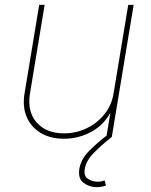

<svg xmlns="http://www.w3.org/2000/svg" viewBox="-20 -566 624 794"><path d="M244.6 7.8Q189 7.8 148.9 -15.9Q108.9 -39.6 90.6 -81.8Q72.3 -124 81.5 -179.7L142.1 -545.9H164.6L104 -179.7Q91.8 -105.5 131.1 -60.1Q170.4 -14.6 244.6 -14.6Q295.4 -14.6 339.1 -35.9Q382.8 -57.1 412.4 -94.5Q441.9 -131.8 449.7 -179.7L510.3 -545.9H532.7L442.4 0H419.9L439.5 -117.2H445.3Q417 -54.7 362.1 -23.4Q307.1 7.8 244.6 7.8ZM379.4 208Q349.1 208 325.4 189.9Q301.8 171.9 308.1 132.3Q314.9 92.3 348.4 58.3Q381.8 24.4 420.9 -5.4L442.4 0Q401.4 32.7 368.9 65.2Q336.4 97.7 330.6 132.3Q325.7 162.1 344 173.8Q362.3 185.5 383.3 185.5Q391.6 185.5 398.9 184.1Q406.2 182.6 413.1 180.2L418 201.2Q408.7 204.6 399.2 206.3Q389.6 208 379.4 208Z"/></svg>

Font: Inter Thin
Style: Italic
Weight: 250
Italic angle: -9.3988°
Designer: Rasmus Andersson
Foundry: rsms
Version: Version 4.001;git-66647c0bb